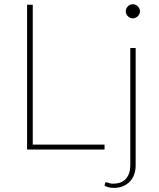

<svg xmlns="http://www.w3.org/2000/svg" viewBox="-20 -726 772 932"><path d="M487.5 -24V0H111.5V-703H139V-24ZM638.5 -493V77Q638.5 100.5 631.5 120.5Q624.5 140.5 610.8 155Q597 169.5 577.2 177.8Q557.5 186 532 186Q518 186 507.8 183.2Q497.5 180.5 487.5 175.5L490 163Q491.5 159 494 158.8Q496.5 158.5 501 160Q505.5 161.5 512.2 163.5Q519 165.5 529 165.5Q570.5 165.5 591.5 141.5Q612.5 117.5 612.5 77V-493ZM659.5 -671Q659.5 -664 656.5 -658Q653.5 -652 648.8 -647.2Q644 -642.5 637.8 -639.8Q631.5 -637 625 -637Q611 -637 600.8 -647.2Q590.5 -657.5 590.5 -671Q590.5 -685 600.8 -695.2Q611 -705.5 625 -705.5Q631.5 -705.5 637.8 -702.8Q644 -700 648.8 -695.2Q653.5 -690.5 656.5 -684.2Q659.5 -678 659.5 -671Z"/></svg>

Font: Lato ExtraLight
Style: Regular
Weight: 275
Designer: Lukasz Dziedzic with Adam Twardoch and Botio Nikoltchev
Foundry: tyPoland Lukasz Dziedzic
Version: Version 2.015; 2015-08-06; http://www.latofonts.com/